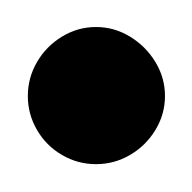

<svg xmlns="http://www.w3.org/2000/svg" viewBox="-20 -1000 140 140"><path d="M0.3 -930Q0.3 -916.7 7 -905.2Q13.7 -893.7 25.2 -887Q36.7 -880.3 50 -880.3Q63.3 -880.3 74.8 -887Q86.3 -893.7 93.3 -905.2Q100.3 -916.7 100.3 -930Q100.3 -943.3 93.3 -954.8Q86.3 -966.3 74.8 -973.3Q63.3 -980.3 50 -980.3Q36.7 -980.3 25.2 -973.3Q13.7 -966.3 7 -954.8Q0.3 -943.3 0.3 -930Z"/></svg>

Font: Linefont Thin
Style: Regular
Weight: 100
Monospace: yes
Version: Version 3.002;gftools[0.9.33]